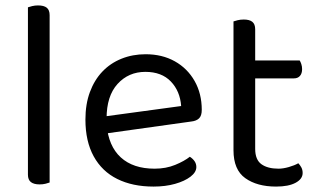

<svg xmlns="http://www.w3.org/2000/svg" viewBox="-20 -675 1177 708"><path d="M83 -264 163 -252V-2Q158 0 148 2.5Q138 5 126 5Q105 5 94 -3.5Q83 -12 83 -31ZM163 -214 83 -225V-648Q88 -650 98.5 -652.5Q109 -655 120 -655Q142 -655 152.5 -646.5Q163 -638 163 -619Z M350 -180 346 -243 648 -284Q644 -339 610 -374.5Q576 -410 516 -410Q454 -410 413.5 -365.5Q373 -321 373 -238V-216Q380 -136 425.5 -94.5Q471 -53 550 -53Q592 -53 626 -67Q660 -81 680 -97Q691 -90 697.5 -80.5Q704 -71 704 -59Q704 -40 682.5 -23.5Q661 -7 625.5 3Q590 13 546 13Q469 13 412.5 -15Q356 -43 325.5 -98.5Q295 -154 295 -234Q295 -291 311.5 -335.5Q328 -380 357.5 -411Q387 -442 428 -458.5Q469 -475 517 -475Q578 -475 624.5 -449Q671 -423 697.5 -376.5Q724 -330 724 -270Q724 -248 714 -238.5Q704 -229 686 -227Z M841 -264H921V-126Q921 -86 944 -69.5Q967 -53 1007 -53Q1024 -53 1045 -59Q1066 -65 1080 -73Q1086 -67 1091 -58Q1096 -49 1096 -37Q1096 -15 1070 -1Q1044 13 998 13Q928 13 884.5 -18Q841 -49 841 -121ZM882 -386V-452H1085Q1088 -448 1091 -439Q1094 -430 1094 -420Q1094 -404 1086 -395Q1078 -386 1064 -386ZM921 -234H841V-596Q846 -598 856.5 -600.5Q867 -603 879 -603Q900 -603 910.5 -594.5Q921 -586 921 -567Z"/></svg>

Font: Baloo Bhaijaan 2
Style: Regular
Weight: 400
Designer: Sanskriti Dholi, Noopur Datye and Ek Type
Foundry: Ek Type
Version: Version 1.701